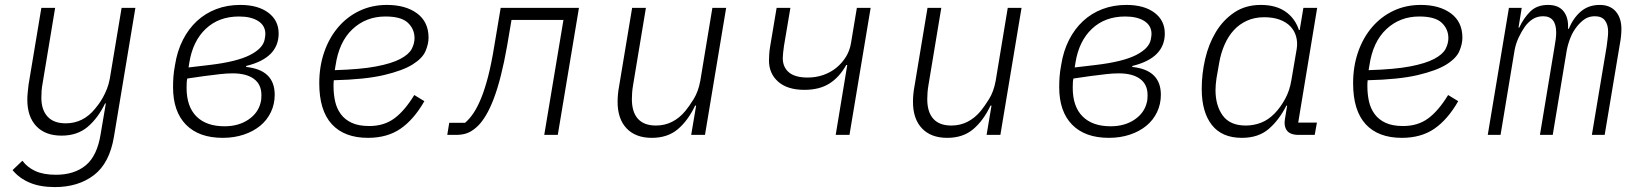

<svg xmlns="http://www.w3.org/2000/svg" viewBox="-20 -548 6640 780"><path d="M203 212Q143 212 100.5 194Q58 176 31 143L71 105Q91 132 124 147Q157 162 207 162Q282 162 328.5 123.5Q375 85 389 -4L410 -128H407Q378 -68 336 -32.5Q294 3 230 3Q164 3 127.5 -35.5Q91 -74 91 -143Q91 -157 92.5 -171.5Q94 -186 96 -204L148 -516H204L153 -209Q150 -193 149 -179Q148 -165 148 -151Q148 -102 173 -74.5Q198 -47 247 -47Q318 -47 366 -106Q372 -113 380.5 -124.5Q389 -136 398 -152Q407 -168 414.5 -187Q422 -206 426 -228L474 -516H530L443 7Q425 115 361.5 163.5Q298 212 203 212Z M885 12Q788 12 735.5 -41.5Q683 -95 683 -194Q683 -215 684.5 -236Q686 -257 691 -284Q700 -341 723 -386Q746 -431 780 -462.5Q814 -494 858.5 -511Q903 -528 956 -528Q1028 -528 1070 -496.5Q1112 -465 1112 -412Q1112 -312 980 -280V-276Q1096 -264 1096 -163Q1096 -125 1080.5 -92.5Q1065 -60 1037 -37Q1009 -14 970 -1Q931 12 885 12ZM892 -35Q949 -35 989 -62Q1029 -89 1039 -132Q1041 -139 1041.5 -148Q1042 -157 1042 -162Q1042 -205 1011.5 -227.5Q981 -250 925 -250Q902 -250 875 -247Q848 -244 810 -239L741 -229Q739 -223 738.5 -212.5Q738 -202 738 -191Q738 -115 778 -75Q818 -35 892 -35ZM831 -284Q941 -297 994.5 -324Q1048 -351 1055 -387Q1058 -402 1058 -410Q1058 -444 1029 -462.5Q1000 -481 951 -481Q869 -481 816 -431Q763 -381 749 -293L746 -274Z M1475 12Q1379 12 1328 -43.5Q1277 -99 1277 -210Q1277 -278 1297 -336Q1317 -394 1353.5 -437Q1390 -480 1440.5 -504Q1491 -528 1552 -528Q1628 -528 1674.5 -493.5Q1721 -459 1721 -395Q1721 -369 1708.5 -340Q1696 -311 1656 -286Q1616 -261 1539.5 -243Q1463 -225 1336 -222Q1335 -214 1335 -207Q1335 -200 1335 -198Q1335 -165 1341.5 -136Q1348 -107 1364.5 -84.5Q1381 -62 1409 -49Q1437 -36 1480 -36Q1540 -36 1582 -67Q1624 -98 1663 -162L1704 -137Q1661 -62 1607 -25Q1553 12 1475 12ZM1546 -481Q1467 -481 1412 -429.5Q1357 -378 1343 -281L1340 -263Q1444 -266 1507.5 -278Q1571 -290 1606 -308.5Q1641 -327 1652.5 -349Q1664 -371 1664 -393Q1664 -430 1637 -455.5Q1610 -481 1546 -481Z M1805 -49H1869Q1887 -64 1903.5 -88.5Q1920 -113 1935 -150Q1950 -187 1963 -237.5Q1976 -288 1987 -355L2014 -516H2332L2246 0H2191L2269 -467H2058L2040 -361Q2028 -293 2014.5 -240Q2001 -187 1986 -147.5Q1971 -108 1955 -81Q1939 -54 1923 -38Q1903 -18 1882.5 -9Q1862 0 1833 0H1797Z M2808 -119H2804Q2775 -58 2733.5 -23Q2692 12 2628 12Q2562 12 2525.5 -26.5Q2489 -65 2489 -134Q2489 -165 2495 -197L2548 -516H2604L2552 -203Q2549 -186 2548 -171Q2547 -156 2547 -145Q2547 -93 2571.5 -65.5Q2596 -38 2645 -38Q2680 -38 2710 -53Q2740 -68 2764 -97Q2779 -115 2798 -145.5Q2817 -176 2825 -220L2874 -516H2930L2844 0H2788Z M3422 -284H3418Q3389 -233 3348.5 -208Q3308 -183 3248 -183Q3179 -183 3141.5 -216Q3104 -249 3104 -302Q3104 -313 3105 -328.5Q3106 -344 3109 -361L3135 -516H3191L3165 -362Q3163 -348 3161.5 -334Q3160 -320 3160 -312Q3160 -275 3185 -254Q3210 -233 3261 -233Q3295 -233 3325 -243.5Q3355 -254 3378 -273Q3401 -292 3416.5 -317Q3432 -342 3437 -372L3461 -516H3517L3431 0H3375Z M4008 -119H4004Q3975 -58 3933.5 -23Q3892 12 3828 12Q3762 12 3725.5 -26.5Q3689 -65 3689 -134Q3689 -165 3695 -197L3748 -516H3804L3752 -203Q3749 -186 3748 -171Q3747 -156 3747 -145Q3747 -93 3771.5 -65.5Q3796 -38 3845 -38Q3880 -38 3910 -53Q3940 -68 3964 -97Q3979 -115 3998 -145.5Q4017 -176 4025 -220L4074 -516H4130L4044 0H3988Z M4485 12Q4388 12 4335.5 -41.5Q4283 -95 4283 -194Q4283 -215 4284.5 -236Q4286 -257 4291 -284Q4300 -341 4323 -386Q4346 -431 4380 -462.5Q4414 -494 4458.5 -511Q4503 -528 4556 -528Q4628 -528 4670 -496.5Q4712 -465 4712 -412Q4712 -312 4580 -280V-276Q4696 -264 4696 -163Q4696 -125 4680.5 -92.5Q4665 -60 4637 -37Q4609 -14 4570 -1Q4531 12 4485 12ZM4492 -35Q4549 -35 4589 -62Q4629 -89 4639 -132Q4641 -139 4641.5 -148Q4642 -157 4642 -162Q4642 -205 4611.5 -227.5Q4581 -250 4525 -250Q4502 -250 4475 -247Q4448 -244 4410 -239L4341 -229Q4339 -223 4338.5 -212.5Q4338 -202 4338 -191Q4338 -115 4378 -75Q4418 -35 4492 -35ZM4431 -284Q4541 -297 4594.5 -324Q4648 -351 4655 -387Q4658 -402 4658 -410Q4658 -444 4629 -462.5Q4600 -481 4551 -481Q4469 -481 4416 -431Q4363 -381 4349 -293L4346 -274Z M5025 12Q4944 12 4903 -40.5Q4862 -93 4862 -187Q4862 -248 4876 -308.5Q4890 -369 4919.5 -418Q4949 -467 4994.5 -497.5Q5040 -528 5102 -528Q5163 -528 5202 -501Q5241 -474 5257 -426H5260L5275 -516H5331L5254 -50H5330L5321 0H5256Q5221 0 5208 -18Q5195 -36 5200 -64L5209 -119H5206Q5176 -60 5134 -24Q5092 12 5025 12ZM5041 -38Q5073 -38 5103 -49.5Q5133 -61 5159 -88Q5182 -112 5200.5 -145.5Q5219 -179 5226 -221L5248 -350Q5252 -376 5245.5 -399.5Q5239 -423 5222.5 -440.5Q5206 -458 5179 -468Q5152 -478 5116 -478Q5077 -478 5046 -464Q5015 -450 4992.5 -425.5Q4970 -401 4955 -367Q4940 -333 4933 -293L4922 -230Q4920 -216 4919 -204.5Q4918 -193 4918 -182Q4918 -119 4947.5 -78.5Q4977 -38 5041 -38Z M5675 12Q5579 12 5528 -43.5Q5477 -99 5477 -210Q5477 -278 5497 -336Q5517 -394 5553.5 -437Q5590 -480 5640.5 -504Q5691 -528 5752 -528Q5828 -528 5874.5 -493.5Q5921 -459 5921 -395Q5921 -369 5908.5 -340Q5896 -311 5856 -286Q5816 -261 5739.5 -243Q5663 -225 5536 -222Q5535 -214 5535 -207Q5535 -200 5535 -198Q5535 -165 5541.5 -136Q5548 -107 5564.5 -84.5Q5581 -62 5609 -49Q5637 -36 5680 -36Q5740 -36 5782 -67Q5824 -98 5863 -162L5904 -137Q5861 -62 5807 -25Q5753 12 5675 12ZM5746 -481Q5667 -481 5612 -429.5Q5557 -378 5543 -281L5540 -263Q5644 -266 5707.5 -278Q5771 -290 5806 -308.5Q5841 -327 5852.5 -349Q5864 -371 5864 -393Q5864 -430 5837 -455.5Q5810 -481 5746 -481Z M6024 0 6110 -516H6162L6149 -436H6152Q6170 -475 6197 -501.5Q6224 -528 6269 -528Q6312 -528 6332.5 -501.5Q6353 -475 6350 -431H6353Q6372 -476 6403 -502Q6434 -528 6479 -528Q6521 -528 6544 -501.5Q6567 -475 6567 -430Q6567 -418 6565.5 -402Q6564 -386 6561 -371L6499 0H6447L6507 -359Q6509 -375 6511 -391Q6513 -407 6513 -419Q6513 -448 6500 -465Q6487 -482 6459 -482Q6436 -482 6419 -471Q6402 -460 6386 -440Q6370 -420 6360 -395Q6350 -370 6345 -344L6288 0H6236L6295 -356Q6298 -373 6300 -388Q6302 -403 6302 -416Q6302 -482 6249 -482Q6225 -482 6207 -470.5Q6189 -459 6175 -440Q6161 -420 6149.5 -395.5Q6138 -371 6133 -344L6076 0Z"/></svg>

Font: IBM Plex Mono Light
Style: Italic
Weight: 300
Italic angle: -9°
Monospace: yes
Designer: Mike Abbink, Paul van der Laan, Pieter van Rosmalen
Foundry: Bold Monday
Version: Version 2.3